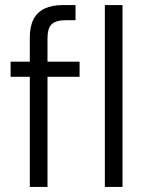

<svg xmlns="http://www.w3.org/2000/svg" viewBox="-20 -740 575 760"><path d="M98 0V-591Q98 -635 112.5 -663.5Q127 -692 156.5 -706Q186 -720 230 -720H279V-660H241Q201 -660 184.5 -644Q168 -628 168 -588V0ZM22 -436V-496H295V-436ZM395 0V-720H465V0Z"/></svg>

Font: DM Sans 24pt Light
Style: Regular
Weight: 300
Designer: Colophon Foundry, Jonny Pinhorn
Foundry: Colophon Foundry
Version: Version 4.004;gftools[0.9.30]